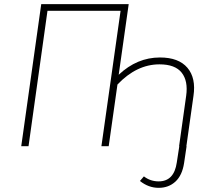

<svg xmlns="http://www.w3.org/2000/svg" viewBox="-20 -702 1006 922"><path d="M748 -426Q838 -426 880 -376.5Q922 -327 909 -241L875 0H876L864 81Q855 140 822.5 170Q790 200 742 200Q693 200 652 167L671 145Q702 169 742 169Q816 169 829 78L841 0H840L874 -242Q884 -313 852.5 -353Q821 -393 746 -393Q636 -393 544 -296L502 0H467L559 -650H208L117 0H82L178 -682H598L550 -343Q638 -426 748 -426Z"/></svg>

Font: Fira Sans UltraLight
Style: Italic
Weight: 200
Italic angle: -8°
Designer: Carrois Corporate & Edenspiekermann AG
Foundry: Carrois Corporate GbR & Edenspiekermann AG
Version: Version 4.203;PS 004.203;hotconv 1.0.88;makeotf.lib2.5.64775